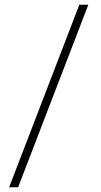

<svg xmlns="http://www.w3.org/2000/svg" viewBox="-20 -731 428 812"><path d="M353.5 -710.9 56.6 61H18.6L315.4 -710.9Z"/></svg>

Font: Roboto ExtraLight
Style: Regular
Weight: 250
Designer: Christian Robertson
Foundry: Google
Version: Version 3.009; 2024